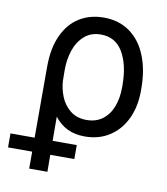

<svg xmlns="http://www.w3.org/2000/svg" viewBox="-132 -606 757 872"><g transform="rotate(10 246.0 -170.0)"><path d="M277.3 -537.1Q346.7 -537.1 397 -501.2Q447.3 -465.3 473.6 -400.1Q500 -335 500 -248V-238.3Q500 -166 473.6 -109.9Q447.3 -53.7 398.4 -22Q349.6 9.8 284.2 9.8Q237.8 9.8 203.6 -7.1Q169.4 -23.9 144 -56.6L144.5 54.7H255.9V119.1H145L145.5 197.3H61.5V119.1H-49.8V54.7H61.5V-272.5Q61.5 -358.9 89.4 -418.5Q117.2 -478 165.8 -507.6Q214.4 -537.1 277.3 -537.1ZM143.1 -223.1Q145 -186 159.4 -149.9Q173.8 -113.8 203.9 -89.6Q233.9 -65.4 279.3 -65.4Q323.2 -65.4 353.5 -88.6Q383.8 -111.8 398.4 -151.1Q413.1 -190.4 413.1 -238.3V-248Q413.1 -342.8 378.9 -400.9Q344.7 -459 277.3 -459Q231.4 -459 201.2 -432.1Q170.9 -405.3 156.7 -363Q142.6 -320.8 142.6 -273.4Z"/></g></svg>

Font: Pretendard Std
Style: Regular
Weight: 400
Designer: Base glyphs from Inter by Rasmus Andersson; Hangeul glyphs from Noto Sans CJK(Source Han Sans) by Jang Soo-young and Kan
Foundry: Kil Hyung-jin
Version: Version 1.309